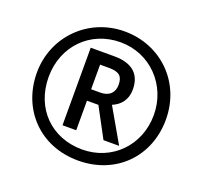

<svg xmlns="http://www.w3.org/2000/svg" viewBox="-126 -870 1084 1026"><g transform="rotate(20 416.0 -357.0)"><path d="M416 10C630 10 783 -144 783 -356C783 -569 621 -724 416 -724C209 -724 49 -561 49 -357C49 -149 198 10 416 10ZM416 -53C243 -53 116 -176 116 -357C116 -532 243 -662 415 -662C584 -662 714 -527 714 -357C714 -182 584 -53 416 -53ZM274 -139H352V-307H417L507 -139H596L485 -332C529 -350 562 -387 562 -446C562 -533 511 -580 408 -580H274ZM404 -372H352V-512H403C463 -512 482 -491 482 -444C482 -401 456 -372 404 -372Z"/></g></svg>

Font: Noto Sans Telugu SemiCondensed
Style: Bold
Weight: 700
Width: 4
Designer: Jelle Bosma - Monotype Design Team
Foundry: Monotype Imaging Inc.
Version: Version 2.005